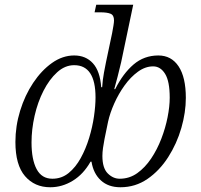

<svg xmlns="http://www.w3.org/2000/svg" viewBox="-20 -780 846 810"><path d="M192 10Q126 10 85.5 -37Q45 -84 45 -181Q45 -248 65 -313Q85 -378 120 -430.5Q155 -483 199.5 -514.5Q244 -546 293 -546Q342 -546 372 -513Q402 -480 407 -412H411Q413 -443 418.5 -473Q424 -503 427 -517L453 -640Q456 -656 458.5 -671Q461 -686 461 -694Q461 -716 446.5 -722Q432 -728 404 -728H379L386 -760H542L491 -517Q484 -487 476 -456Q468 -425 462 -404H466Q499 -470 543.5 -508Q588 -546 648 -546Q703 -546 733.5 -500Q764 -454 764 -367Q764 -306 745 -240Q726 -174 689.5 -117Q653 -60 602 -25Q551 10 488 10Q437 10 405.5 -19Q374 -48 366 -98H362Q332 -45 287 -17.5Q242 10 192 10ZM201 -26Q240 -26 269.5 -50Q299 -74 320.5 -113Q342 -152 356 -198Q370 -244 376.5 -289Q383 -334 383 -369Q383 -505 293 -505Q254 -505 221 -475Q188 -445 163.5 -397Q139 -349 126 -291.5Q113 -234 113 -179Q113 -107 134.5 -66.5Q156 -26 201 -26ZM485 -26Q526 -26 559 -49.5Q592 -73 617.5 -111Q643 -149 660.5 -194.5Q678 -240 687 -285.5Q696 -331 696 -368Q696 -437 676.5 -468.5Q657 -500 626 -500Q593 -500 562 -477.5Q531 -455 505.5 -419.5Q480 -384 462 -343.5Q444 -303 436 -267L421 -194Q417 -174 414.5 -155.5Q412 -137 412 -122Q412 -71 434.5 -48.5Q457 -26 485 -26Z"/></svg>

Font: Noto Serif Light
Style: Italic
Weight: 300
Italic angle: -12°
Designer: Monotype Design Team
Foundry: Monotype Imaging Inc.
Version: Version 2.013